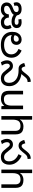

<svg xmlns="http://www.w3.org/2000/svg" viewBox="1942 -2742 813 4738"><g transform="rotate(90 2349.0 -373.5)"><path d="M530 12Q492 12 462.5 1.5Q433 -9 409.5 -31Q386 -53 366 -89L386 -90Q360 -49 333 -27Q306 -5 275 3.5Q244 12 205 12Q150 12 113.5 -7.5Q77 -27 59 -59.5Q41 -92 41 -130Q41 -171 57.5 -200Q74 -229 107 -250.5Q140 -272 189 -289Q230 -304 254 -321Q278 -338 278 -371Q278 -387 271 -399.5Q264 -412 247.5 -419.5Q231 -427 203 -427Q160 -427 139 -410.5Q118 -394 118 -365Q118 -352 121.5 -341Q125 -330 128 -323L53 -302Q45 -317 40.5 -335.5Q36 -354 36 -375Q36 -407 53 -435.5Q70 -464 107 -482Q144 -500 203 -500Q263 -500 297 -480Q331 -460 345.5 -430Q360 -400 360 -370Q360 -332 345 -305.5Q330 -279 300.5 -260Q271 -241 227 -225Q174 -205 148.5 -184.5Q123 -164 123 -131Q123 -102 143.5 -84.5Q164 -67 207 -67Q249 -67 276.5 -81.5Q304 -96 318.5 -123Q333 -150 336 -185H414Q418 -124 450 -95.5Q482 -67 527 -67Q574 -67 596 -87Q618 -107 618 -142Q618 -165 611 -184Q604 -203 593 -221L667 -252Q682 -230 691.5 -198.5Q701 -167 701 -135Q701 -89 681 -56Q661 -23 623 -5.5Q585 12 530 12ZM673 -377Q673 -324 631.5 -288Q590 -252 512 -252Q458 -252 416 -267Q374 -282 345 -306.5Q316 -331 299 -357L335 -414Q364 -370 415 -348.5Q466 -327 514 -327Q541 -327 558 -333Q575 -339 583.5 -350Q592 -361 592 -376Q592 -404 571 -414.5Q550 -425 521 -425Q503 -425 488 -423Q473 -421 460 -419L450 -491Q462 -494 482 -497Q502 -500 529 -500Q565 -500 598 -489Q631 -478 652 -451Q673 -424 673 -377Z M1087 12Q982 12 910.5 -24Q839 -60 802.5 -123.5Q766 -187 766 -269Q766 -343 791.5 -394.5Q817 -446 860 -473Q903 -500 956 -500Q996 -500 1025.5 -484.5Q1055 -469 1071.5 -440.5Q1088 -412 1088 -373Q1088 -333 1071 -301.5Q1054 -270 1019.5 -252.5Q985 -235 932 -235Q899 -235 871 -246Q843 -257 822.5 -273Q802 -289 789 -304L812 -366Q820 -355 834.5 -340.5Q849 -326 872 -315.5Q895 -305 927 -305Q968 -305 988.5 -322Q1009 -339 1009 -369Q1009 -398 993 -413.5Q977 -429 951 -429Q903 -429 874 -390Q845 -351 845 -284V-266Q845 -226 859.5 -190.5Q874 -155 903 -127Q932 -99 977.5 -83Q1023 -67 1084 -67Q1194 -67 1258 -113Q1322 -159 1322 -245Q1322 -303 1289.5 -349Q1257 -395 1188 -423L1228 -500Q1311 -464 1358 -400Q1405 -336 1405 -250Q1405 -176 1372 -116.5Q1339 -57 1268.5 -22.5Q1198 12 1087 12Z M1912 12Q1865 12 1830 -3.5Q1795 -19 1764 -51.5Q1733 -84 1696 -133Q1675 -162 1660.5 -178.5Q1646 -195 1633.5 -202Q1621 -209 1604 -209Q1581 -209 1566 -190.5Q1551 -172 1551 -143Q1551 -108 1563 -77Q1575 -46 1599 -14L1518 13Q1496 -22 1482.5 -59.5Q1469 -97 1469 -143Q1469 -184 1486.5 -216Q1504 -248 1534.5 -267Q1565 -286 1605 -286Q1644 -286 1670.5 -272.5Q1697 -259 1719.5 -234.5Q1742 -210 1768 -175Q1798 -136 1820.5 -112Q1843 -88 1865.5 -77.5Q1888 -67 1918 -67Q1970 -67 1997 -100Q2024 -133 2024 -194Q2024 -250 2001 -293Q1978 -336 1937 -365.5Q1896 -395 1841 -410Q1786 -425 1722 -425H1678L1756 -500Q1868 -493 1946 -452.5Q2024 -412 2065.5 -345.5Q2107 -279 2107 -194Q2107 -132 2085 -85.5Q2063 -39 2020 -13.5Q1977 12 1912 12ZM1676 -425Q1647 -425 1620.5 -436Q1594 -447 1572 -477.5Q1550 -508 1534 -564L1617 -591Q1632 -536 1646 -518Q1660 -500 1682 -500Q1702 -500 1719.5 -512.5Q1737 -525 1769 -565L1800 -605Q1834 -649 1862.5 -675Q1891 -701 1923 -713Q1955 -725 1999 -725L2005 -648Q1970 -646 1946.5 -637Q1923 -628 1903.5 -608.5Q1884 -589 1858 -556L1835 -526Q1807 -490 1782 -468Q1757 -446 1731.5 -435.5Q1706 -425 1676 -425Z M2675 -536V0H2603L2590 -71H2586Q2569 -43 2542 -25Q2515 -7 2483 1.5Q2451 10 2416 10Q2352 10 2308.5 -10.5Q2265 -31 2243 -74Q2221 -117 2221 -185V-536H2310V-191Q2310 -127 2339 -95Q2368 -63 2429 -63Q2518 -63 2552.5 -113Q2587 -163 2587 -257V-536Z M2933 -537Q2933 -518 2931.5 -498Q2930 -478 2928 -462H2934Q2951 -490 2977 -508Q3003 -526 3035 -535.5Q3067 -545 3101 -545Q3166 -545 3209.5 -524.5Q3253 -504 3275 -461Q3297 -418 3297 -349V0H3210V-343Q3210 -408 3181 -440Q3152 -472 3090 -472Q3000 -472 2966.5 -421.5Q2933 -371 2933 -277V0H2845V-760H2933Z M3575 -425Q3546 -425 3519.5 -436Q3493 -447 3471 -477.5Q3449 -508 3433 -564L3516 -591Q3531 -536 3545 -518Q3559 -500 3581 -500Q3601 -500 3618.5 -512.5Q3636 -525 3668 -565L3699 -605Q3733 -649 3761.5 -675Q3790 -701 3822 -713Q3854 -725 3898 -725L3904 -648Q3869 -646 3845.5 -637Q3822 -628 3802.5 -608.5Q3783 -589 3757 -556L3734 -526Q3706 -490 3681 -468Q3656 -446 3630.5 -435.5Q3605 -425 3575 -425ZM3850 12Q3803 12 3768 -3.5Q3733 -19 3702 -51.5Q3671 -84 3634 -133Q3613 -162 3598.5 -178.5Q3584 -195 3571.5 -202Q3559 -209 3542 -209Q3519 -209 3504 -190.5Q3489 -172 3489 -143Q3489 -108 3501 -77Q3513 -46 3537 -14L3456 13Q3434 -22 3420.5 -59.5Q3407 -97 3407 -143Q3407 -184 3424.5 -216Q3442 -248 3472.5 -267Q3503 -286 3543 -286Q3582 -286 3608.5 -272.5Q3635 -259 3657.5 -234.5Q3680 -210 3706 -175Q3736 -136 3758 -112.5Q3780 -89 3803 -78Q3826 -67 3858 -67Q3908 -67 3935 -99.5Q3962 -132 3962 -193Q3962 -251 3939 -294.5Q3916 -338 3876 -369.5Q3836 -401 3786 -423L3824 -500Q3886 -474 3936 -430Q3986 -386 4015.5 -327.5Q4045 -269 4045 -198Q4045 -133 4022.5 -85.5Q4000 -38 3957 -13Q3914 12 3850 12Z M4253 -537Q4253 -518 4251.5 -498Q4250 -478 4248 -462H4254Q4271 -490 4297 -508Q4323 -526 4355 -535.5Q4387 -545 4421 -545Q4486 -545 4529.5 -524.5Q4573 -504 4595 -461Q4617 -418 4617 -349V0H4530V-343Q4530 -408 4501 -440Q4472 -472 4410 -472Q4320 -472 4286.5 -421.5Q4253 -371 4253 -277V0H4165V-760H4253Z"/></g></svg>

Font: hextelugu15
Style: Book
Weight: 400
Designer: Jelle Bosma - Monotype Design Team
Foundry: Monotype Imaging Inc.
Version: Version 2.003